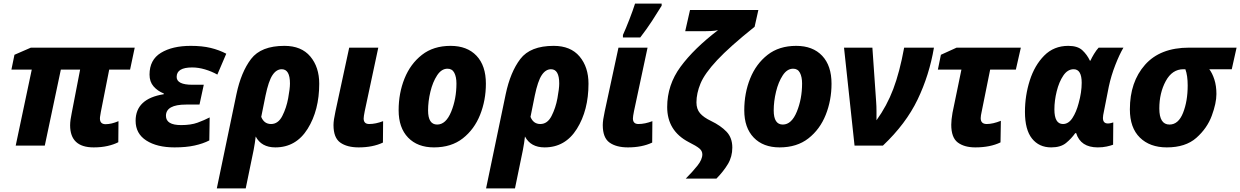

<svg xmlns="http://www.w3.org/2000/svg" viewBox="-20 -816 6950 1076"><path d="M505 10Q548 10 583 2Q618 -6 643 -19L644 -137Q604 -120 572 -120Q540 -120 540 -152Q540 -160 542 -169.5Q544 -179 545 -188L592 -426H709L735 -549H153L61 -509L44 -426H158L68 0H231L321 -426H429L382 -183Q378 -165 375.5 -146.5Q373 -128 373 -114Q373 10 505 10Z M958 10Q1023 10 1070.5 -0.5Q1118 -11 1153 -29L1155 -158Q1124 -142 1087 -128.5Q1050 -115 995 -115Q910 -115 910 -167Q910 -230 1023 -230H1098L1122 -341H1058Q970 -341 970 -385Q970 -438 1057 -438Q1092 -438 1129 -427Q1166 -416 1198 -398L1248 -515Q1208 -536 1160.5 -547.5Q1113 -559 1049 -559Q946 -559 882 -520Q818 -481 818 -398Q818 -358 840.5 -332Q863 -306 898 -292V-288Q740 -263 740 -139Q740 -67 800 -28.5Q860 10 958 10Z M1499 -121Q1460 -121 1444 -161L1468 -280Q1485 -362 1507 -395Q1529 -428 1559 -428Q1605 -428 1605 -348Q1605 -320 1595 -265.5Q1585 -211 1562 -166Q1539 -121 1499 -121ZM1195 240H1357L1385 104Q1394 63 1401.5 24Q1409 -15 1413 -51Q1445 10 1523 10Q1639 10 1704 -94Q1769 -198 1769 -347Q1769 -440 1719 -499.5Q1669 -559 1574 -559Q1443 -559 1387 -485.5Q1331 -412 1305 -288Z M1990 10Q2069 10 2126 -17L2127 -137Q2085 -121 2049 -121Q2018 -121 2018 -152Q2018 -163 2024 -193L2100 -549H1937L1860 -192Q1849 -142 1849 -115Q1849 -44 1887 -17Q1925 10 1990 10Z M2412 10Q2509 10 2573.5 -40.5Q2638 -91 2670.5 -172.5Q2703 -254 2703 -347Q2703 -448 2650.5 -503.5Q2598 -559 2505 -559Q2409 -559 2344.5 -508.5Q2280 -458 2247 -376Q2214 -294 2214 -198Q2214 -100 2267 -45Q2320 10 2412 10ZM2430 -118Q2379 -118 2379 -197Q2379 -248 2392 -302Q2405 -356 2429.5 -393.5Q2454 -431 2488 -431Q2514 -431 2526 -408Q2538 -385 2538 -348Q2538 -262 2508.5 -190Q2479 -118 2430 -118Z M3008 -121Q2969 -121 2953 -161L2977 -280Q2994 -362 3016 -395Q3038 -428 3068 -428Q3114 -428 3114 -348Q3114 -320 3104 -265.5Q3094 -211 3071 -166Q3048 -121 3008 -121ZM2704 240H2866L2894 104Q2903 63 2910.5 24Q2918 -15 2922 -51Q2954 10 3032 10Q3148 10 3213 -94Q3278 -198 3278 -347Q3278 -440 3228 -499.5Q3178 -559 3083 -559Q2952 -559 2896 -485.5Q2840 -412 2814 -288Z M3499 10Q3578 10 3635 -17L3636 -137Q3594 -121 3558 -121Q3527 -121 3527 -152Q3527 -163 3533 -193L3609 -549H3446L3369 -192Q3358 -142 3358 -115Q3358 -44 3396 -17Q3434 10 3499 10ZM3471 -606H3568Q3605 -654 3634 -698.5Q3663 -743 3688 -784V-796H3539Q3527 -758 3507 -706.5Q3487 -655 3471 -620Z M3823 185H3995Q4035 144 4059.5 103Q4084 62 4084 11Q4084 -44 4051.5 -78Q4019 -112 3965 -138Q3923 -158 3903 -181.5Q3883 -205 3883 -242Q3883 -293 3906 -348.5Q3929 -404 3999 -479Q4069 -554 4209 -666L4230 -760H3847L3820 -641H3924Q3939 -641 3962.5 -642Q3986 -643 4004 -647Q3869 -544 3794 -442Q3719 -340 3719 -216Q3719 -83 3839 -20Q3883 2 3899.5 16Q3916 30 3916 49Q3916 78 3888.5 112.5Q3861 147 3823 185Z M4349 10Q4446 10 4510.5 -40.5Q4575 -91 4607.5 -172.5Q4640 -254 4640 -347Q4640 -448 4587.5 -503.5Q4535 -559 4442 -559Q4346 -559 4281.5 -508.5Q4217 -458 4184 -376Q4151 -294 4151 -198Q4151 -100 4204 -45Q4257 10 4349 10ZM4367 -118Q4316 -118 4316 -197Q4316 -248 4329 -302Q4342 -356 4366.5 -393.5Q4391 -431 4425 -431Q4451 -431 4463 -408Q4475 -385 4475 -348Q4475 -262 4445.5 -190Q4416 -118 4367 -118Z M4769 0H4928Q5057 -122 5122.5 -258.5Q5188 -395 5214 -549H5047Q5022 -412 4986 -317Q4950 -222 4892 -142Q4892 -164 4892 -192.5Q4892 -221 4890 -247L4869 -549H4710Z M5446 10Q5529 10 5587 -18L5589 -139Q5544 -121 5510 -121Q5476 -121 5476 -154Q5476 -161 5477.5 -170Q5479 -179 5481 -188L5529 -426H5673L5701 -549H5341L5253 -509L5236 -426H5368L5318 -184Q5311 -144 5311 -117Q5311 -45 5347.5 -17.5Q5384 10 5446 10Z M5871 10Q5924 10 5954 -14.5Q5984 -39 6006 -70H6011Q6036 10 6132 10Q6160 10 6182.5 5Q6205 0 6218 -5L6219 -130Q6214 -128 6205 -126Q6196 -124 6189 -124Q6161 -124 6161 -155Q6161 -162 6162.5 -171Q6164 -180 6166 -189L6194 -331Q6207 -392 6230.5 -452Q6254 -512 6276 -549H6137Q6124 -535 6111 -513.5Q6098 -492 6091 -476H6088Q6072 -510 6045.5 -534.5Q6019 -559 5967 -559Q5886 -559 5832 -504.5Q5778 -450 5751 -365Q5724 -280 5724 -189Q5724 -89 5763.5 -39.5Q5803 10 5871 10ZM5937 -121Q5889 -121 5889 -203Q5889 -252 5902 -304.5Q5915 -357 5939 -392.5Q5963 -428 5997 -428Q6042 -428 6042 -352Q6042 -299 6025 -238Q6012 -188 5990 -154.5Q5968 -121 5937 -121Z M6519 10Q6624 10 6684.5 -43.5Q6745 -97 6771 -167.5Q6797 -238 6797 -289Q6797 -335 6785.5 -370.5Q6774 -406 6757 -428H6883L6910 -549H6644Q6482 -549 6397 -453Q6312 -357 6312 -203Q6312 -100 6368 -45Q6424 10 6519 10ZM6534 -118Q6477 -118 6477 -208Q6477 -295 6513 -361.5Q6549 -428 6612 -428H6623Q6636 -393 6636 -337Q6636 -249 6610 -183.5Q6584 -118 6534 -118Z"/></svg>

Font: Noto Sans Display Extra
Style: Italic
Weight: 800
Italic angle: -12°
Designer: Monotype Design Team
Foundry: Monotype Imaging Inc.
Version: Version 1.900